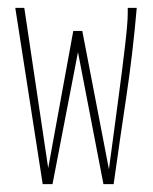

<svg xmlns="http://www.w3.org/2000/svg" viewBox="-20 -469 390 490"><path d="M89 1 19 -449H42L103 -40L167 -390H190L258 -37Q270 -127 281 -209Q292 -291 299 -351Q306 -411 306 -434V-449H329Q319 -333 302.5 -223Q286 -113 270 1H244L179 -336L114 1Z"/></svg>

Font: Inconsolata ExtraCondensed ExtraLight
Style: Regular
Weight: 200
Width: 2
Monospace: yes
Designer: Raph Levien, Cyreal, Brenton Simpson
Foundry: Raph Levien, Cyreal, Google
Version: Version 3.001; ttfautohint (v1.8.2.53-6de2)